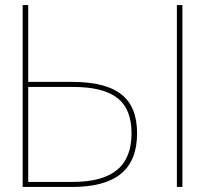

<svg xmlns="http://www.w3.org/2000/svg" viewBox="-20 -742 814 762"><path d="M268 -397C430 -397 502 -341 502 -213C502 -83 427 -20 268 -20H92V-397ZM265 0C440 0 524 -69 524 -213C524 -353 444 -417 265 -417H92V-722H70V0ZM704 0V-722H682V0Z"/></svg>

Font: Perun Thin
Style: Regular
Weight: 100
Foundry: Copyright (c) Stefan Peev, Context Ltd, 2016
Version: Version 1.089